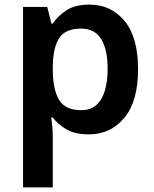

<svg xmlns="http://www.w3.org/2000/svg" viewBox="-20 -573 667 833"><path d="M368 -553Q462 -553 520.5 -482Q579 -411 579 -272Q579 -134 519.5 -62Q460 10 365 10Q305 10 268 -12Q231 -34 209 -63H202Q205 -44 207 -22Q209 0 209 20V240H80V-543H185L203 -471H209Q232 -505 269.5 -529Q307 -553 368 -553ZM331 -449Q265 -449 238 -409.5Q211 -370 209 -289V-273Q209 -187 235.5 -141Q262 -95 333 -95Q372 -95 397 -116.5Q422 -138 434.5 -178.5Q447 -219 447 -274Q447 -358 419 -403.5Q391 -449 331 -449Z"/></svg>

Font: Noto Sans Adlam Unjoined SemiBold
Style: Regular
Weight: 600
Version: Version 3.001